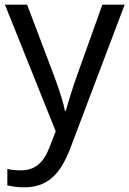

<svg xmlns="http://www.w3.org/2000/svg" viewBox="-20 -556 550 816"><path d="M1 -536.1H95.2L210.9 -231Q247.6 -131.3 255.9 -85H259.8Q264.2 -103 279.8 -152.6Q295.4 -202.1 306.2 -231.9L415 -536.1H509.8L278.8 74.2Q245.1 163.1 198.7 201.7Q152.3 240.2 84 240.2Q47.4 240.2 11.2 231.9V162.1Q35.6 168 69.8 168Q111.8 168 141.1 144.8Q170.4 121.6 189 73.2L216.8 2Z"/></svg>

Font: NotoPenekeko
Style: Regular
Weight: 400
Designer: Monotype Design team
Foundry: Monotype Imaging Inc.
Version: Version 1.04